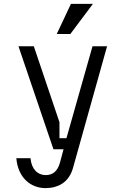

<svg xmlns="http://www.w3.org/2000/svg" viewBox="-20 -768 640 988"><path d="M137 46H64C73 151 142 200 214 200C277 200 335 172 356 95L531 -530H456L322 -57H286V-139L154 -530H75L255 0H307L288 71C275 115 250 133 215 133C175 133 142 104 137 46ZM345 -748 272 -593H342L458 -748Z"/></svg>

Font: Fliege Mono Light
Style: Regular
Weight: 300
Version: Version 0.020;Glyphs 3.3 (3306)